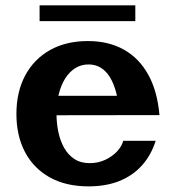

<svg xmlns="http://www.w3.org/2000/svg" viewBox="-20 -670 648 710"><path d="M307.6 19.2Q223.6 19.2 163.8 -14.2Q104 -47.7 72.3 -108Q40.7 -168.4 40.7 -248.6Q40.7 -329.9 73 -390.6Q105.3 -451.2 164.7 -484.7Q224.1 -518.2 305.3 -518.2Q381.3 -518.2 437.8 -486.6Q494.3 -455.1 528.1 -394.1Q562 -333.1 569.7 -244.3H422.8Q419.3 -290.4 410.2 -325.6Q401.1 -360.7 386.6 -384.3Q372.1 -407.9 352.3 -419.8Q332.6 -431.7 307.6 -431.7Q280.2 -431.7 258.2 -417.9Q236.3 -404.1 220.8 -379.4Q205.4 -354.7 197.2 -321.2Q189 -287.6 189 -248.1Q189 -214.3 195.8 -181.9Q202.6 -149.6 217.1 -123.5Q231.6 -97.5 255 -82.1Q278.3 -66.7 311.5 -66.7Q343.3 -66.7 369.6 -79.2Q395.9 -91.7 413.4 -110.7Q430.8 -129.7 435.6 -149.3H555.7Q538.8 -96.1 505 -58.4Q471.2 -20.7 421.7 -0.7Q372.1 19.2 307.6 19.2ZM176.3 -243.8 147.8 -315.7H536.7L537.1 -244.3ZM126.4 -591.9V-650.3H480.4V-591.9Z"/></svg>

Font: Russolo 10pt ExtraLight
Style: Regular
Weight: 200
Designer: Micah Stupak-Hahn
Version: Version 1.000